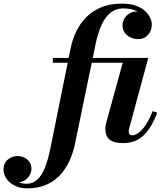

<svg xmlns="http://www.w3.org/2000/svg" viewBox="-212 -780 910 1060"><path d="M-62 260Q-102.5 260 -131.8 244.5Q-161 229 -176.8 205.5Q-192.5 182 -192.5 157Q-192.5 120.5 -168.8 101Q-145 81.5 -114.5 81.5Q-97 81.5 -79.5 89.2Q-62 97 -50.2 112.8Q-38.5 128.5 -38.5 152Q-38.5 172 -49.2 189Q-60 206 -76.8 216.2Q-93.5 226.5 -111.5 226.5Q-128.5 226.5 -147 218.5Q-165.5 210.5 -178.5 195Q-191.5 179.5 -191.5 157H-165.5Q-165.5 178.5 -151 196Q-136.5 213.5 -113.5 224Q-90.5 234.5 -65.5 234.5Q-30 234.5 -5.2 211Q19.5 187.5 36.8 143.8Q54 100 66 40L177.5 -511.5Q188 -564 210.2 -609Q232.5 -654 267.2 -688Q302 -722 350 -741Q398 -760 460 -760Q506.5 -760 538.2 -748.5Q570 -737 589.2 -719Q608.5 -701 617.2 -681.5Q626 -662 626 -646Q626 -610 605 -587Q584 -564 549.5 -564Q529.5 -564 510 -572.8Q490.5 -581.5 477.5 -598.2Q464.5 -615 464.5 -638.5Q464.5 -660 475 -677.8Q485.5 -695.5 503 -706Q520.5 -716.5 541 -716.5Q558.5 -716.5 578 -707.8Q597.5 -699 611.2 -683.2Q625 -667.5 625 -646H599Q599 -667 584.2 -687Q569.5 -707 540.2 -720.2Q511 -733.5 467 -733.5Q428 -733.5 398.8 -710.2Q369.5 -687 349.2 -643.5Q329 -600 316.5 -540L202.5 11.5Q191.5 65 170.5 110.2Q149.5 155.5 117.2 189Q85 222.5 40.8 241.2Q-3.5 260 -62 260ZM468 10Q417.5 10 393.5 -8.8Q369.5 -27.5 369.5 -70.5Q369.5 -74.5 370.5 -82Q371.5 -89.5 372.5 -95L465.5 -433.5H79.5V-460H606.5L501 -70.5Q498.5 -60.5 498.5 -52Q498.5 -44 503.2 -38.5Q508 -33 517.5 -33Q535 -33 554.8 -48Q574.5 -63 594 -92.8Q613.5 -122.5 630.5 -166.5L656 -158Q625 -75.5 581 -32.8Q537 10 468 10Z"/></svg>

Font: Bodoni Moda 9pt
Style: Bold Italic
Weight: 700
Italic angle: -13°
Designer: Owen Earl
Foundry: indestructible type
Version: Version 2.004